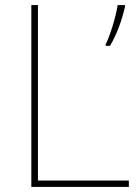

<svg xmlns="http://www.w3.org/2000/svg" viewBox="-20 -734 546 754"><path d="M103 0H486V-25H129V-714H103ZM471 -708V-714H442C436 -671 411 -590 395 -560V-554H412C440 -601 459 -656 471 -708Z"/></svg>

Font: Noto Sans Meetei Mayek Thin
Style: Regular
Weight: 100
Designer: Monotype Design Team and Neelakash Kshetrimayum
Foundry: Monotype Imaging Inc.
Version: Version 2.002